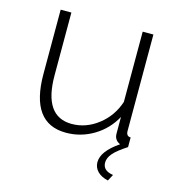

<svg xmlns="http://www.w3.org/2000/svg" viewBox="-104 -609 794 866"><g transform="rotate(15 293.5 -175.5)"><path d="M239 10Q73 10 73 -220V-520H123V-227Q123 -35 254 -35Q320 -35 376.5 -78.5Q433 -122 456 -192V-520H506V-70Q506 -45 527 -45V0Q482 29 463.5 50.5Q445 72 445 94Q445 132 494 139L478 169Q446 162 428.5 144Q411 126 411 101Q411 50 489 -3Q461 -15 461 -45V-123Q427 -61 367.5 -25.5Q308 10 239 10Z"/></g></svg>

Font: Raleway
Style: Light
Weight: 300
Designer: Matt McInerney, Pablo Impallari, Rodrigo Fuenzalida
Foundry: Matt McInerney, Pablo Impallari, Rodrigo Fuenzalida
Version: Version 3.000